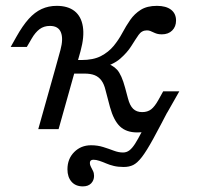

<svg xmlns="http://www.w3.org/2000/svg" viewBox="-20 -446 687 663"><path d="M266.1 197.6Q241.1 197.6 227 181.5Q212.9 165.3 212.9 138.7Q212.9 102.4 236.3 79Q259.7 55.6 294.4 55.6Q316.9 55.6 336.3 61.7Q355.6 67.7 372.6 74.2Q389.5 80.6 404.8 80.6Q416.9 80.6 426.6 73.4Q436.3 66.1 446.4 50.4Q456.5 34.7 469.8 8.5Q483.1 -17.7 503.2 -55.6L570.2 -82.3Q533.1 -10.5 509.7 32.3Q486.3 75 470.2 96Q454 116.9 439.9 123.8Q425.8 130.6 407.3 130.6Q387.9 130.6 373 127Q358.1 123.4 346 118.1Q333.9 112.9 323 109.3Q312.1 105.6 302.4 105.6Q290.3 105.6 290.3 116.9Q290.3 123.4 294 130.2Q297.6 137.1 301.2 144.4Q304.8 151.6 304.8 161.3Q304.8 176.6 294.8 187.1Q284.7 197.6 266.1 197.6ZM454 11.3Q416.1 11.3 394.4 -9.3Q372.6 -29.8 359.7 -76.6L344.4 -134.7Q339.5 -155.6 330.2 -168.1Q321 -180.6 306.9 -186.3Q292.7 -191.9 271.8 -191.9H216.1L229 -238.7H260.5Q302.4 -238.7 328.6 -252.4Q354.8 -266.1 372.2 -287.1Q389.5 -308.1 402.4 -332.3Q415.3 -356.5 429.8 -377.4Q444.4 -398.4 466.1 -412.1Q487.9 -425.8 521.8 -425.8Q553.2 -425.8 570.6 -412.5Q587.9 -399.2 587.9 -375Q587.9 -354 574.6 -340.7Q561.3 -327.4 538.7 -327.4Q529 -327.4 522.2 -329.4Q515.3 -331.5 509.7 -334.3Q504 -337.1 498.8 -339.1Q493.5 -341.1 487.1 -341.1Q469.4 -341.1 458.5 -325.4Q447.6 -309.7 433.5 -287.1Q419.4 -264.5 394.8 -243.1Q370.2 -221.8 325 -210.5L340.3 -229.8Q368.5 -222.6 384.3 -205.2Q400 -187.9 412.1 -142.7L421.8 -106.5Q428.2 -81.5 439.9 -70.2Q451.6 -58.9 471 -58.9Q489.5 -58.9 502 -68.5Q514.5 -78.2 527.4 -101.6L543.5 -130.6H599.2L558.9 -59.7Q544.4 -34.7 529 -19Q513.7 -3.2 495.6 4Q477.4 11.3 454 11.3ZM170.2 -206.5 188.7 -273.4Q199.2 -312.1 190.3 -334.3Q181.5 -356.5 152.4 -356.5Q131.5 -356.5 116.5 -345.2Q101.6 -333.9 89.5 -312.9L72.6 -283.9H16.9L36.3 -318.5Q58.1 -357.3 79 -380.6Q100 -404 123.8 -414.9Q147.6 -425.8 175.8 -425.8Q214.5 -425.8 237.5 -407.7Q260.5 -389.5 266.1 -354.4Q271.8 -319.4 258.1 -269.4L240.3 -206.5ZM112.1 0 170.2 -206.5H240.3L182.3 0Z"/></svg>

Font: Playfair 5pt SemiExpanded Light
Style: Italic
Weight: 300
Width: 6
Italic angle: -15.6°
Designer: Claus Eggers Sørensen
Foundry: Claus Eggers Sørensen
Version: Version 2.203